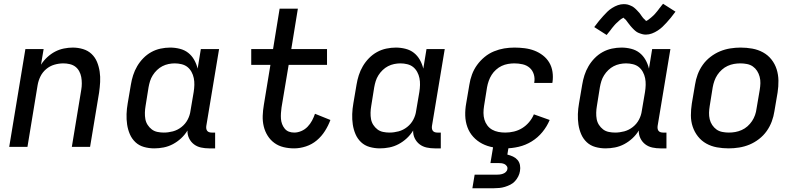

<svg xmlns="http://www.w3.org/2000/svg" viewBox="-20 -781 4240 1021"><path d="M29 0 115 -520H212L198 -437Q212 -459 231.5 -477Q251 -495 273 -506.5Q295 -518 319.5 -523Q344 -528 367 -528Q395 -528 421.5 -520Q448 -512 467 -494Q486 -476 496 -451.5Q506 -427 510 -400Q514 -373 512.5 -345Q511 -317 507 -289L459 0H362L412 -303Q415 -320 415 -337.5Q415 -355 412 -371.5Q409 -388 401 -402.5Q393 -417 380.5 -426.5Q368 -436 351 -440Q334 -444 317 -444Q293 -444 269 -437Q245 -430 225.5 -413.5Q206 -397 195 -374.5Q184 -352 180 -328L126 0Z M800 8Q772 8 745.5 0.5Q719 -7 700 -25Q681 -43 670.5 -67.5Q660 -92 656 -119Q652 -146 653 -174.5Q654 -203 659 -231L676 -331Q680 -356 688 -381Q696 -406 709.5 -429Q723 -452 742 -471.5Q761 -491 784.5 -504Q808 -517 834 -522.5Q860 -528 885 -528Q911 -528 936.5 -521.5Q962 -515 981 -500Q1000 -485 1012.5 -463Q1025 -441 1031 -416L1048 -520H1145L1077 -111Q1076 -104 1077 -97Q1078 -90 1082 -85Q1086 -80 1092.5 -78Q1099 -76 1106 -76H1124V8H1092Q1070 8 1049 3.5Q1028 -1 1011.5 -13.5Q995 -26 985.5 -45.5Q976 -65 977 -87Q963 -64 943 -45.5Q923 -27 899.5 -14.5Q876 -2 850.5 3Q825 8 800 8ZM851 -76Q875 -76 899.5 -82.5Q924 -89 945 -105.5Q966 -122 978 -145Q990 -168 993 -192L1010 -292Q1013 -311 1013.5 -329.5Q1014 -348 1010.5 -365.5Q1007 -383 998.5 -398.5Q990 -414 977 -424.5Q964 -435 946 -439.5Q928 -444 909 -444Q893 -444 876 -440.5Q859 -437 843.5 -429Q828 -421 815 -408.5Q802 -396 792.5 -381Q783 -366 778 -350Q773 -334 770 -317L754 -217Q751 -200 750.5 -182Q750 -164 753 -147.5Q756 -131 765 -117Q774 -103 787 -93Q800 -83 817 -79.5Q834 -76 851 -76Z M1544 8Q1515 8 1488 1.5Q1461 -5 1439.5 -20.5Q1418 -36 1403.5 -59Q1389 -82 1382.5 -109Q1376 -136 1377 -165Q1378 -194 1383 -223L1418 -436H1316V-520H1432L1467 -735H1564L1529 -520H1719V-436H1515L1477 -209Q1475 -194 1474 -179Q1473 -164 1474 -149.5Q1475 -135 1480 -121.5Q1485 -108 1494 -97Q1503 -86 1516 -81Q1529 -76 1545 -76Q1563 -76 1582 -84Q1601 -92 1615.5 -107Q1630 -122 1639.5 -140Q1649 -158 1655 -176L1737 -143Q1726 -113 1708 -84.5Q1690 -56 1664.5 -34.5Q1639 -13 1607 -2.5Q1575 8 1544 8Z M2000 8Q1972 8 1945.5 0.5Q1919 -7 1900 -25Q1881 -43 1870.5 -67.5Q1860 -92 1856 -119Q1852 -146 1853 -174.5Q1854 -203 1859 -231L1876 -331Q1880 -356 1888 -381Q1896 -406 1909.5 -429Q1923 -452 1942 -471.5Q1961 -491 1984.5 -504Q2008 -517 2034 -522.5Q2060 -528 2085 -528Q2111 -528 2136.5 -521.5Q2162 -515 2181 -500Q2200 -485 2212.5 -463Q2225 -441 2231 -416L2248 -520H2345L2277 -111Q2276 -104 2277 -97Q2278 -90 2282 -85Q2286 -80 2292.5 -78Q2299 -76 2306 -76H2324V8H2292Q2270 8 2249 3.5Q2228 -1 2211.5 -13.5Q2195 -26 2185.5 -45.5Q2176 -65 2177 -87Q2163 -64 2143 -45.5Q2123 -27 2099.5 -14.5Q2076 -2 2050.5 3Q2025 8 2000 8ZM2051 -76Q2075 -76 2099.5 -82.5Q2124 -89 2145 -105.5Q2166 -122 2178 -145Q2190 -168 2193 -192L2210 -292Q2213 -311 2213.5 -329.5Q2214 -348 2210.5 -365.5Q2207 -383 2198.5 -398.5Q2190 -414 2177 -424.5Q2164 -435 2146 -439.5Q2128 -444 2109 -444Q2093 -444 2076 -440.5Q2059 -437 2043.5 -429Q2028 -421 2015 -408.5Q2002 -396 1992.5 -381Q1983 -366 1978 -350Q1973 -334 1970 -317L1954 -217Q1951 -200 1950.5 -182Q1950 -164 1953 -147.5Q1956 -131 1965 -117Q1974 -103 1987 -93Q2000 -83 2017 -79.5Q2034 -76 2051 -76Z M2667 8Q2634 8 2602.5 2.5Q2571 -3 2544 -17Q2517 -31 2496.5 -53.5Q2476 -76 2465.5 -105Q2455 -134 2454 -166Q2453 -198 2459 -231L2476 -331Q2480 -358 2490 -385Q2500 -412 2517 -435.5Q2534 -459 2557 -478Q2580 -497 2607 -508Q2634 -519 2661 -523.5Q2688 -528 2716 -528Q2743 -528 2770.5 -524.5Q2798 -521 2822.5 -511.5Q2847 -502 2867.5 -486Q2888 -470 2901 -448Q2914 -426 2918 -399Q2922 -372 2918 -344L2917 -340H2821V-342Q2825 -365 2818.5 -386Q2812 -407 2796.5 -420.5Q2781 -434 2759.5 -439Q2738 -444 2715 -444Q2699 -444 2681.5 -441Q2664 -438 2648 -430.5Q2632 -423 2618 -410.5Q2604 -398 2594.5 -383Q2585 -368 2579 -351Q2573 -334 2570 -317L2554 -217Q2551 -199 2551 -180.5Q2551 -162 2556 -145Q2561 -128 2571.5 -114Q2582 -100 2597 -91.5Q2612 -83 2630 -79.5Q2648 -76 2667 -76Q2690 -76 2713 -81.5Q2736 -87 2756.5 -99.5Q2777 -112 2793.5 -131.5Q2810 -151 2819 -173L2903 -143Q2889 -109 2864.5 -79Q2840 -49 2807.5 -29Q2775 -9 2738.5 -0.5Q2702 8 2667 8ZM2492 220 2504 148H2619Q2628 148 2637 147Q2646 146 2654.5 143Q2663 140 2670 133.5Q2677 127 2678 118Q2680 110 2675 102.5Q2670 95 2662.5 91.5Q2655 88 2646.5 87Q2638 86 2629 86H2588L2615 -76H2697L2678 41Q2694 45 2708 51.5Q2722 58 2732 69.5Q2742 81 2745 97Q2748 113 2745 129Q2743 143 2736 157Q2729 171 2718.5 182.5Q2708 194 2694 201Q2680 208 2665.5 212.5Q2651 217 2636 218.5Q2621 220 2607 220Z M3200 8Q3172 8 3145.5 0.5Q3119 -7 3100 -25Q3081 -43 3070.5 -67.5Q3060 -92 3056 -119Q3052 -146 3053 -174.5Q3054 -203 3059 -231L3076 -331Q3080 -356 3088 -381Q3096 -406 3109.5 -429Q3123 -452 3142 -471.5Q3161 -491 3184.5 -504Q3208 -517 3234 -522.5Q3260 -528 3285 -528Q3311 -528 3336.5 -521.5Q3362 -515 3381 -500Q3400 -485 3412.5 -463Q3425 -441 3431 -416L3448 -520H3545L3477 -111Q3476 -104 3477 -97Q3478 -90 3482 -85Q3486 -80 3492.5 -78Q3499 -76 3506 -76H3524V8H3492Q3470 8 3449 3.5Q3428 -1 3411.5 -13.5Q3395 -26 3385.5 -45.5Q3376 -65 3377 -87Q3363 -64 3343 -45.5Q3323 -27 3299.5 -14.5Q3276 -2 3250.5 3Q3225 8 3200 8ZM3251 -76Q3275 -76 3299.5 -82.5Q3324 -89 3345 -105.5Q3366 -122 3378 -145Q3390 -168 3393 -192L3410 -292Q3413 -311 3413.5 -329.5Q3414 -348 3410.5 -365.5Q3407 -383 3398.5 -398.5Q3390 -414 3377 -424.5Q3364 -435 3346 -439.5Q3328 -444 3309 -444Q3293 -444 3276 -440.5Q3259 -437 3243.5 -429Q3228 -421 3215 -408.5Q3202 -396 3192.5 -381Q3183 -366 3178 -350Q3173 -334 3170 -317L3154 -217Q3151 -200 3150.5 -182Q3150 -164 3153 -147.5Q3156 -131 3165 -117Q3174 -103 3187 -93Q3200 -83 3217 -79.5Q3234 -76 3251 -76ZM3206 -595 3140 -637Q3153 -655 3165 -669.5Q3177 -684 3188 -696Q3199 -708 3209.5 -718.5Q3220 -729 3235 -738.5Q3250 -748 3265.5 -753.5Q3281 -759 3297 -759Q3302 -759 3307 -758.5Q3312 -758 3317 -757Q3322 -756 3326.5 -754Q3331 -752 3336 -750Q3341 -748 3345 -745.5Q3349 -743 3352.5 -740Q3356 -737 3360 -733.5Q3364 -730 3367 -726.5Q3370 -723 3373.5 -719.5Q3377 -716 3380 -712.5Q3383 -709 3385 -706Q3387 -703 3390.5 -698Q3394 -693 3397.5 -688.5Q3401 -684 3404 -681Q3407 -678 3411 -675Q3415 -672 3414 -669Q3415 -669 3419.5 -671Q3424 -673 3427 -675.5Q3430 -678 3434.5 -681.5Q3439 -685 3441 -686.5Q3443 -688 3445 -690Q3447 -692 3449.5 -694Q3452 -696 3454.5 -698.5Q3457 -701 3459.5 -703.5Q3462 -706 3464.5 -709Q3467 -712 3469.5 -715Q3472 -718 3475 -721.5Q3478 -725 3480.5 -728.5Q3483 -732 3486 -736Q3489 -740 3492.5 -744Q3496 -748 3499 -752.5Q3502 -757 3506 -761L3572 -719Q3559 -701 3547 -686.5Q3535 -672 3524 -660Q3513 -648 3502.5 -638Q3492 -628 3477.5 -618.5Q3463 -609 3447 -603Q3431 -597 3415 -597Q3410 -597 3405 -597.5Q3400 -598 3395 -599.5Q3390 -601 3385.5 -602.5Q3381 -604 3376 -606Q3371 -608 3367 -610.5Q3363 -613 3359.5 -616Q3356 -619 3352 -622.5Q3348 -626 3345 -629.5Q3342 -633 3338.5 -636.5Q3335 -640 3332 -644Q3329 -648 3327 -650.5Q3325 -653 3321 -658Q3317 -663 3314 -667.5Q3311 -672 3308 -675.5Q3305 -679 3301 -681.5Q3297 -684 3297 -687Q3296 -687 3292 -685Q3288 -683 3285 -681Q3282 -679 3277.5 -675.5Q3273 -672 3271 -670Q3269 -668 3267 -666Q3265 -664 3262.5 -662Q3260 -660 3257.5 -657.5Q3255 -655 3252.5 -652.5Q3250 -650 3247.5 -647Q3245 -644 3242.5 -641Q3240 -638 3237 -634.5Q3234 -631 3231.5 -627.5Q3229 -624 3226 -620Q3223 -616 3219.5 -612Q3216 -608 3213 -604Q3210 -600 3206 -595Z M3855 8Q3823 8 3792.5 2.5Q3762 -3 3736 -17.5Q3710 -32 3691.5 -55.5Q3673 -79 3663.5 -107.5Q3654 -136 3654 -167.5Q3654 -199 3659 -231L3676 -331Q3680 -358 3690 -385Q3700 -412 3717 -436Q3734 -460 3758 -478.5Q3782 -497 3808.5 -508Q3835 -519 3863 -523.5Q3891 -528 3918 -528Q3950 -528 3980.5 -522.5Q4011 -517 4037.5 -502.5Q4064 -488 4082.5 -464.5Q4101 -441 4110 -412.5Q4119 -384 4119.5 -352.5Q4120 -321 4115 -289L4098 -189Q4094 -162 4084 -135Q4074 -108 4057 -84Q4040 -60 4016 -41.5Q3992 -23 3965.5 -12Q3939 -1 3910.5 3.5Q3882 8 3855 8ZM3856 -76Q3873 -76 3890 -79Q3907 -82 3924 -89.5Q3941 -97 3955 -109.5Q3969 -122 3979 -137Q3989 -152 3995 -169Q4001 -186 4003 -203L4020 -303Q4023 -321 4023.5 -338.5Q4024 -356 4019.5 -373Q4015 -390 4006 -404Q3997 -418 3983.5 -427.5Q3970 -437 3952.5 -440.5Q3935 -444 3917 -444Q3900 -444 3883 -441Q3866 -438 3849.5 -430.5Q3833 -423 3819 -410.5Q3805 -398 3795 -383Q3785 -368 3779 -351Q3773 -334 3770 -317L3754 -217Q3751 -199 3750.5 -181.5Q3750 -164 3754 -147Q3758 -130 3767.5 -116Q3777 -102 3790 -92.5Q3803 -83 3820.5 -79.5Q3838 -76 3856 -76Z"/></svg>

Font: Iosevka Custom Medium
Style: Italic
Weight: 500
Italic angle: -9°
Designer: Belleve Invis
Foundry: Belleve Invis
Version: Version 27.0.1